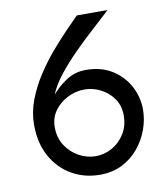

<svg xmlns="http://www.w3.org/2000/svg" viewBox="-77 -719 691 798"><g transform="rotate(-10 268.5 -319.5)"><path d="M282.2 14.6Q216.8 14.6 163.6 -15.6Q110.4 -45.9 78.6 -102.5Q46.9 -159.2 46.9 -237.3Q46.9 -290 66.4 -341.3Q85.9 -392.6 116.7 -439.9Q147.5 -487.3 182.6 -528.3Q217.8 -569.3 249 -601.6Q280.3 -633.8 300.8 -654.3H430.7Q400.4 -626 359.4 -588.9Q318.4 -551.8 276.4 -509.8Q234.4 -467.8 201.2 -425.8Q168 -383.8 153.3 -345.7Q177.7 -376 214.8 -400.4Q252 -424.8 297.9 -424.8Q362.3 -424.8 408.2 -396Q454.1 -367.2 479 -320.8Q503.9 -274.4 503.9 -221.7Q503.9 -179.7 488.8 -137.7Q473.6 -95.7 444.8 -61Q416 -26.4 375 -5.9Q334 14.6 282.2 14.6ZM277.3 -64.5Q314.5 -64.5 347.2 -83Q379.9 -101.6 400.4 -134.8Q420.9 -168 420.9 -211.9Q420.9 -252 400.4 -281.7Q379.9 -311.5 347.2 -328.6Q314.5 -345.7 277.3 -345.7Q241.2 -345.7 207 -328.6Q172.9 -311.5 151.4 -281.7Q129.9 -252 129.9 -211.9Q129.9 -168 151.4 -134.8Q172.9 -101.6 207 -83Q241.2 -64.5 277.3 -64.5Z"/></g></svg>

Font: Sen
Style: Regular
Weight: 400
Designer: Kosal Sen, Philatype
Foundry: Philatype
Version: Version 2.000;gftools[0.9.31]